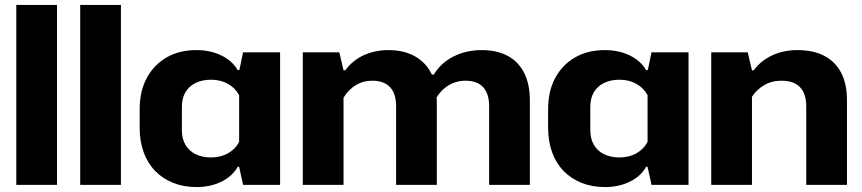

<svg xmlns="http://www.w3.org/2000/svg" viewBox="-20 -749 3492 778"><path d="M46 0V-729H211V0Z M305 0V-729H470V0Z M776 9Q724 9 681.5 -8Q639 -25 608.5 -56.5Q578 -88 562 -132.5Q546 -177 546 -231V-307Q546 -379 574.5 -432.5Q603 -486 654.5 -516Q706 -546 776 -546Q833 -546 877.5 -524Q922 -502 943 -465H950L965 -537H1115V0H965L949 -73H943Q922 -35 877.5 -13Q833 9 776 9ZM835 -111Q874 -111 904 -128Q934 -145 949 -174V-363Q934 -392 904 -409Q874 -426 835 -426Q800 -426 773 -413Q746 -400 731.5 -375.5Q717 -351 717 -317V-221Q717 -187 731.5 -162Q746 -137 773 -124Q800 -111 835 -111Z M1207 0V-537H1355L1372 -464H1379Q1409 -505 1454.5 -525.5Q1500 -546 1554 -546Q1617 -546 1662 -520.5Q1707 -495 1730 -447H1738Q1767 -495 1818.5 -520.5Q1870 -546 1931 -546Q1994 -546 2037.5 -522.5Q2081 -499 2104 -453.5Q2127 -408 2127 -342V0H1962V-320Q1962 -353 1951 -376Q1940 -399 1919 -410.5Q1898 -422 1866 -422Q1841 -422 1819 -413.5Q1797 -405 1779.5 -390Q1762 -375 1749 -354Q1750 -347 1750 -339.5Q1750 -332 1750 -325V0H1585V-320Q1585 -353 1574 -376Q1563 -399 1541.5 -410.5Q1520 -422 1489 -422Q1451 -422 1421 -403.5Q1391 -385 1372 -353V0Z M2431 9Q2379 9 2336.5 -8Q2294 -25 2263.5 -56.5Q2233 -88 2217 -132.5Q2201 -177 2201 -231V-307Q2201 -379 2229.5 -432.5Q2258 -486 2309.5 -516Q2361 -546 2431 -546Q2488 -546 2532.5 -524Q2577 -502 2598 -465H2605L2620 -537H2770V0H2620L2604 -73H2598Q2577 -35 2532.5 -13Q2488 9 2431 9ZM2490 -111Q2529 -111 2559 -128Q2589 -145 2604 -174V-363Q2589 -392 2559 -409Q2529 -426 2490 -426Q2455 -426 2428 -413Q2401 -400 2386.5 -375.5Q2372 -351 2372 -317V-221Q2372 -187 2386.5 -162Q2401 -137 2428 -124Q2455 -111 2490 -111Z M2862 0V-537H3010L3027 -464H3034Q3064 -504 3109.5 -525Q3155 -546 3211 -546Q3278 -546 3322.5 -521.5Q3367 -497 3389.5 -452Q3412 -407 3412 -343V0H3247V-320Q3247 -353 3235.5 -376Q3224 -399 3202 -410.5Q3180 -422 3147 -422Q3107 -422 3076.5 -404Q3046 -386 3027 -357V0Z"/></svg>

Font: Hubot Sans Condensed ExtraLight
Style: Bold
Weight: 700
Version: Version 2.000